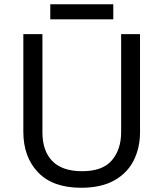

<svg xmlns="http://www.w3.org/2000/svg" viewBox="-20 -875 771 905"><path d="M640 -252Q640 -178 610 -118.5Q580 -59 518.5 -24.5Q457 10 362 10Q229 10 159.5 -62.5Q90 -135 90 -254V-714H180V-251Q180 -164 226.5 -116Q273 -68 367 -68Q464 -68 507.5 -119.5Q551 -171 551 -252V-714H640ZM514 -855V-784H217V-855Z"/></svg>

Font: Noto Sans Elymaic
Style: Regular
Weight: 400
Designer: Morgane Pierson
Foundry: Google LLC
Version: Version 1.002; ttfautohint (v1.8.4.7-5d5b)